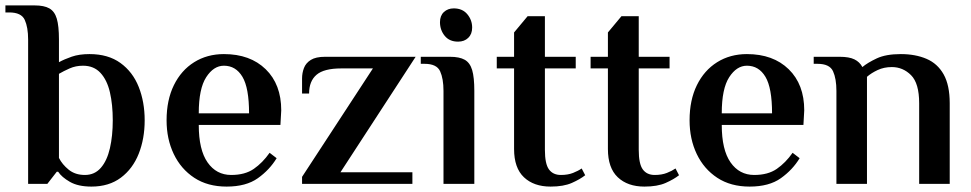

<svg xmlns="http://www.w3.org/2000/svg" viewBox="-39 -680 3592 710"><path d="M299 10Q250 10 219.5 -7.5Q189 -25 176 -45H171L136 0H65V-534Q65 -579 52.5 -606.5Q40 -634 -5 -634H-19V-660H89Q124 -660 143.5 -649Q163 -638 171 -611Q179 -584 179 -534V-450Q199 -461 226.5 -470.5Q254 -480 292 -480Q361 -480 406.5 -447Q452 -414 474 -358.5Q496 -303 496 -235Q496 -167 474 -111.5Q452 -56 408 -23Q364 10 299 10ZM275 -33Q311 -33 334 -59.5Q357 -86 367.5 -132Q378 -178 378 -235Q378 -293 367.5 -338.5Q357 -384 332.5 -410.5Q308 -437 268 -437Q241 -437 218.5 -427Q196 -417 179 -407V-96Q191 -72 215 -52.5Q239 -33 275 -33Z M799 10Q729 10 679.5 -22.5Q630 -55 603.5 -110.5Q577 -166 577 -235Q577 -310 604 -365Q631 -420 679 -450Q727 -480 789 -480Q886 -480 943.5 -424Q1001 -368 1001 -272L998 -218H696Q696 -126 728.5 -79.5Q761 -33 816 -33Q867 -33 899.5 -55.5Q932 -78 958 -115L984 -95Q958 -52 914.5 -21Q871 10 799 10ZM696 -261H882Q882 -355 857.5 -396Q833 -437 789 -437Q751 -437 723.5 -394.5Q696 -352 696 -261Z M1078 0V-26L1340 -427H1223Q1159 -427 1131.5 -403.5Q1104 -380 1104 -334H1078V-390Q1078 -410 1085 -428.5Q1092 -447 1110.5 -458.5Q1129 -470 1163 -470H1498L1220 -43H1486V0Z M1655 -526Q1623 -526 1605.5 -547.5Q1588 -569 1588 -598Q1588 -622 1602.5 -635.5Q1617 -649 1639 -649Q1671 -649 1689 -627.5Q1707 -606 1707 -578Q1707 -554 1692.5 -540Q1678 -526 1655 -526ZM1601 0V-344Q1601 -389 1588.5 -416.5Q1576 -444 1531 -444H1517V-470H1625Q1660 -470 1679.5 -459Q1699 -448 1707 -421Q1715 -394 1715 -344V0Z M1997 10Q1935 10 1898.5 -24.5Q1862 -59 1862 -129V-427H1798V-470H1862V-560L1912 -620H1976V-470H2090V-427H1976V-126Q1976 -74 1991 -53.5Q2006 -33 2035 -33Q2061 -33 2080 -40.5Q2099 -48 2112 -57L2125 -32Q2106 -17 2075.5 -3.5Q2045 10 1997 10Z M2344 10Q2282 10 2245.5 -24.5Q2209 -59 2209 -129V-427H2145V-470H2209V-560L2259 -620H2323V-470H2437V-427H2323V-126Q2323 -74 2338 -53.5Q2353 -33 2382 -33Q2408 -33 2427 -40.5Q2446 -48 2459 -57L2472 -32Q2453 -17 2422.5 -3.5Q2392 10 2344 10Z M2733 10Q2663 10 2613.5 -22.5Q2564 -55 2537.5 -110.5Q2511 -166 2511 -235Q2511 -310 2538 -365Q2565 -420 2613 -450Q2661 -480 2723 -480Q2820 -480 2877.5 -424Q2935 -368 2935 -272L2932 -218H2630Q2630 -126 2662.5 -79.5Q2695 -33 2750 -33Q2801 -33 2833.5 -55.5Q2866 -78 2892 -115L2918 -95Q2892 -52 2848.5 -21Q2805 10 2733 10ZM2630 -261H2816Q2816 -355 2791.5 -396Q2767 -437 2723 -437Q2685 -437 2657.5 -394.5Q2630 -352 2630 -261Z M3054 0V-344Q3054 -389 3041.5 -416.5Q3029 -444 2984 -444H2970V-470H3066Q3101 -470 3120.5 -460.5Q3140 -451 3150 -432Q3169 -448 3203 -464Q3237 -480 3292 -480Q3346 -480 3387 -462.5Q3428 -445 3450.5 -405Q3473 -365 3473 -298V0H3360V-298Q3360 -372 3330 -402Q3300 -432 3259 -432Q3230 -432 3206.5 -421Q3183 -410 3167 -396V0Z"/></svg>

Font: El Messiri SemiBold
Style: Regular
Weight: 600
Designer: Mohamed Gaber
Foundry: Kief Type Foundry
Version: Version 2.020; ttfautohint (v1.8.3)